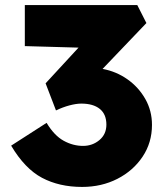

<svg xmlns="http://www.w3.org/2000/svg" viewBox="-20 -728 659 758"><path d="M304 10Q214 10 146 -26Q78 -62 24 -153L164 -243Q194 -193 231 -172.5Q268 -152 308 -152Q345 -152 372.5 -175Q400 -198 400 -236Q400 -277 374 -298Q348 -319 301 -319Q281 -319 254.5 -312Q228 -305 201 -292L160 -399L290 -540L78 -546V-708H522L558 -637L385 -456Q439 -446 483 -415Q527 -384 553.5 -337.5Q580 -291 580 -235Q580 -165 543 -109.5Q506 -54 443.5 -22Q381 10 304 10Z"/></svg>

Font: Lexend ExtraBold
Style: Regular
Weight: 800
Designer: Bonnie Shaver-Troup, Thomas Jockin
Foundry: Lexend
Version: Version 1.007; ttfautohint (v1.8.3)